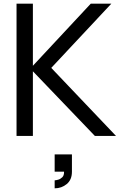

<svg xmlns="http://www.w3.org/2000/svg" viewBox="-20 -740 652 1045"><path d="M70 0V-720H159V-382L474 -720H586L259 -370.5L611.5 0H496.5L159 -352V0ZM277.5 285V241.5Q284 241.5 296.5 238Q309 234.5 318.8 225Q328.5 215.5 328.5 198Q328.5 196.5 328.5 194.5H277.5V100.5H371.5V194.5Q371.5 238.5 343.2 261.8Q315 285 277.5 285Z"/></svg>

Font: Cns Manrope Med
Style: Regular
Weight: 500
Designer: Mikhail Sharanda
Foundry: Mikhail Sharanda
Version: Version 4.504